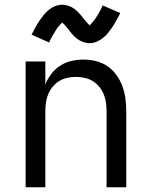

<svg xmlns="http://www.w3.org/2000/svg" viewBox="-20 -789 640 809"><path d="M88 0V-530H171V-434Q181 -458 197 -478.5Q213 -499 234 -512.5Q255 -526 280.5 -532Q306 -538 332 -538Q358 -538 384.5 -531.5Q411 -525 433 -510Q455 -495 471 -472.5Q487 -450 496 -425Q505 -400 508.5 -373.5Q512 -347 512 -320V0H429V-320Q429 -338 426.5 -356.5Q424 -375 417 -392Q410 -409 398 -423.5Q386 -438 370.5 -447.5Q355 -457 336.5 -461Q318 -465 300 -465Q282 -465 263.5 -461Q245 -457 229.5 -447.5Q214 -438 202 -423.5Q190 -409 183 -392Q176 -375 173.5 -356.5Q171 -338 171 -320V0ZM358 -607Q350 -607 342.5 -608.5Q335 -610 328.5 -612.5Q322 -615 315 -619Q308 -623 302.5 -627.5Q297 -632 291 -638Q285 -644 280.5 -649.5Q276 -655 271.5 -661Q267 -667 261.5 -673.5Q256 -680 251.5 -685Q247 -690 242 -694Q240 -692 236 -688Q232 -684 230 -681.5Q228 -679 225.5 -676Q223 -673 220.5 -669.5Q218 -666 215.5 -662Q213 -658 210.5 -653.5Q208 -649 205 -644.5Q202 -640 199 -634.5Q196 -629 193 -623Q190 -617 187 -610L113 -643Q122 -661 130.5 -676Q139 -691 147.5 -703.5Q156 -716 164.5 -726.5Q173 -737 185 -747Q197 -757 212 -763Q227 -769 242 -769Q250 -769 257.5 -767.5Q265 -766 271.5 -763.5Q278 -761 285 -757Q292 -753 297.5 -748.5Q303 -744 309 -738Q315 -732 319.5 -726.5Q324 -721 328.5 -715.5Q333 -710 338.5 -703Q344 -696 348.5 -691.5Q353 -687 358 -682Q360 -684 364 -688.5Q368 -693 370 -695.5Q372 -698 374.5 -701Q377 -704 379.5 -707.5Q382 -711 384.5 -714.5Q387 -718 389.5 -722.5Q392 -727 395 -732Q398 -737 401 -742.5Q404 -748 407 -754Q410 -760 413 -766L487 -734Q478 -716 469.5 -701Q461 -686 452.5 -673.5Q444 -661 435.5 -650.5Q427 -640 415 -630Q403 -620 388 -613.5Q373 -607 358 -607Z"/></svg>

Font: Iosevka Curly Extended
Style: Regular
Weight: 400
Width: 7
Monospace: yes
Designer: Belleve Invis
Foundry: Belleve Invis
Version: Version 11.1.0; ttfautohint (v1.8.3)